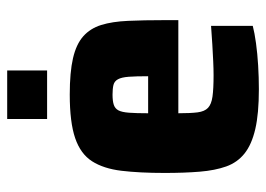

<svg xmlns="http://www.w3.org/2000/svg" viewBox="-123 -609 740 534"><g transform="rotate(-90 247.0 -342.0)"><path d="M266 8Q198 8 155 -2Q112 -12 87 -32Q62 -52 51 -83Q40 -114 36.5 -156.5Q33 -199 33 -254Q33 -324 39 -374Q45 -424 65.5 -456Q86 -488 130 -503Q174 -518 251 -518Q313 -518 352 -509Q391 -500 413 -480.5Q435 -461 444.5 -430.5Q454 -400 456 -356Q458 -312 458 -254V-216H199Q199 -182 201.5 -162.5Q204 -143 214 -133.5Q224 -124 245.5 -121Q267 -118 305 -118Q322 -118 343.5 -119Q365 -120 390.5 -121.5Q416 -123 442 -125V-9Q423 -4 394 0Q365 4 331.5 6Q298 8 266 8ZM302 -286V-300Q302 -334 300.5 -354Q299 -374 293.5 -384Q288 -394 277.5 -396.5Q267 -399 251 -399Q233 -399 222.5 -395.5Q212 -392 207 -382.5Q202 -373 200.5 -353Q199 -333 199 -300H316ZM183 -581V-692H318V-581Z"/></g></svg>

Font: Saira SemiCondensed ExtraBold
Style: Regular
Weight: 800
Width: 4
Designer: Hector Gatti with collaboration of the Omnibus-Type team
Foundry: Omnibus-Type
Version: Version 1.101